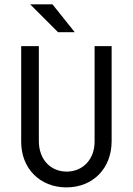

<svg xmlns="http://www.w3.org/2000/svg" viewBox="-20 -832 596 861"><path d="M240.3 -687.5H315.3L215.3 -812.5H115.3ZM277.8 8.3C396.5 8.3 480.6 -76.4 480.6 -199.3V-625H404.2V-196.5C404.2 -116.7 350.7 -62.5 279.2 -62.5C206.9 -62.5 154.2 -116.7 154.2 -199.3V-625H75V-196.5C75 -75.7 159.7 8.3 277.8 8.3Z"/></svg>

Font: Afacad
Style: Regular
Weight: 400
Designer: Kristian Moeller
Foundry: Dicotype
Version: Version 1.000